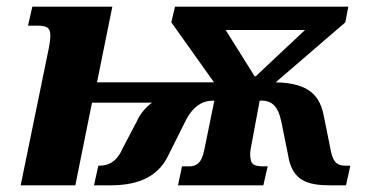

<svg xmlns="http://www.w3.org/2000/svg" viewBox="-20 -556 1118 576"><path d="M42 0H206L256 -248H436C415 -232 400 -214 390 -191L350 -115C331 -71 307 -59 278 -59H275L262 0H310C379 0 451 -16 486 -92L536 -192C562 -244 594 -255 623 -254L593 -107C585 -65 568 -57 547 -57H526L514 0H770L783 -57H766C746 -58 734 -61 732 -79C730 -86 730 -95 732 -109L759 -254C794 -256 814 -239 824 -191L844 -92C856 -12 904 0 973 0H1018L1031 -59H1016C988 -59 977 -73 970 -116L952 -205C941 -265 912 -307 807 -309L1016 -489L1025 -536H505L494 -489L622 -309H271L317 -536H77L64 -479H91C122 -479 131 -472 131 -450C131 -429 125 -404 121 -385ZM744 -327 657 -466H895L747 -327Z"/></svg>

Font: Noto Serif SemiCondensed Extra
Style: Italic
Weight: 800
Width: 4
Italic angle: -12°
Designer: Monotype Design Team
Foundry: Monotype Imaging Inc.
Version: Version 1.901